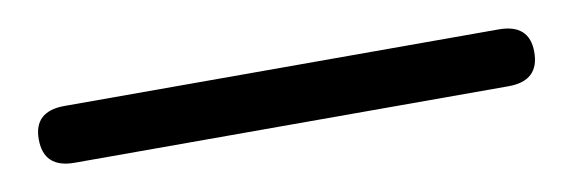

<svg xmlns="http://www.w3.org/2000/svg" viewBox="-24 8 607 203"><g transform="rotate(-10 279.5 109.5)"><path d="M46 140Q13 140 13 109Q13 79 46 79H512Q545 79 545 109Q545 140 512 140Z"/></g></svg>

Font: Swei Gothic CJK TC Regular
Style: Regular
Weight: 400
Version: Version 2.129